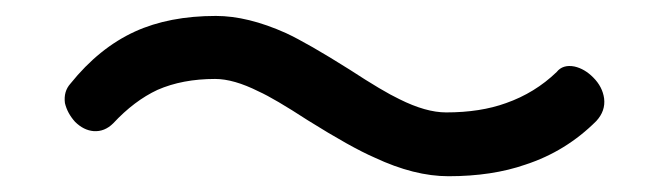

<svg xmlns="http://www.w3.org/2000/svg" viewBox="-20 -480 832 241"><path d="M122.1 -325.2Q148.4 -353.5 177.7 -367.2Q209 -380.9 250 -380.9Q273.4 -380.9 304.7 -365.2Q324.2 -356.4 366.2 -329.1Q420.9 -294.9 450.2 -282.2Q500 -258.8 543 -258.8Q597.7 -258.8 639.6 -273.4Q690.4 -290 728.5 -328.1Q740.2 -340.8 738.3 -356.4Q736.3 -371.1 724.6 -382.8Q713.9 -393.6 701.2 -396.5Q686.5 -399.4 678.7 -389.6Q651.4 -363.3 615.2 -350.6Q583 -338.9 540 -338.9Q514.6 -338.9 481.4 -355.5Q460.9 -365.2 418.9 -392.6Q366.2 -425.8 338.9 -438.5Q291 -460 251 -460Q192.4 -460 149.4 -440.4Q104.5 -419.9 68.4 -375Q59.6 -365.2 61.5 -350.6Q64.5 -337.9 74.2 -327.1Q85 -316.4 97.7 -315.4Q111.3 -314.5 122.1 -325.2Z"/></svg>

Font: Gungsuh
Style: Regular
Weight: 400
Version: Version 2.21